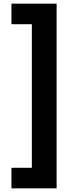

<svg xmlns="http://www.w3.org/2000/svg" viewBox="-20 -819 404 1055"><path d="M43 103H155V-686H43V-799H291V216H43Z"/></svg>

Font: Noto Sans Sinhala ExtraBold
Style: Regular
Weight: 800
Designer: Jelle Bosma - Monotype Design Team
Foundry: Monotype Imaging Inc.
Version: Version 2.006; ttfautohint (v1.8.4.7-5d5b)